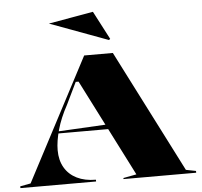

<svg xmlns="http://www.w3.org/2000/svg" viewBox="-61 -1011 1129 1074"><g transform="rotate(-5 503.5 -473.5)"><path d="M10 0V-10L69 -21L430 -708H591L941 -21L997 -10V0H589V-6L663 -20L386 -565H370L310 -441Q272 -372 254 -307.5Q236 -243 236 -193Q236 -136 260 -95Q284 -54 328.5 -32Q373 -10 435 -10V0ZM216 -286V-296L534 -313V-286ZM576 -782 249 -903 500 -947 583 -788Z"/></g></svg>

Font: Kalnia SemiExpanded SemiBold
Style: Regular
Weight: 600
Width: 6
Designer: Frida Medrano
Foundry: Frida Medrano
Version: Version 1.105